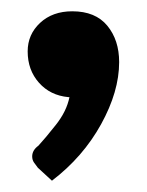

<svg xmlns="http://www.w3.org/2000/svg" viewBox="-20 -174 260 340"><path d="M72 146 47 123Q43 118 40 113.5Q37 109 37 103Q37 92 48 84Q60 71 79 47Q98 23 103 -2Q103 -2 102 -2Q101 -2 101 -2Q69 -5 49 -27.5Q29 -50 29 -83Q29 -113 51 -133.5Q73 -154 108 -154Q149 -154 170 -128.5Q191 -103 191 -64Q191 -12 159 46Q127 104 72 146Z"/></svg>

Font: Aleo ExtraBold
Style: Regular
Weight: 800
Designer: Alessio Laiso
Foundry: Alessio Laiso
Version: Version 2.001;gftools[0.9.29]